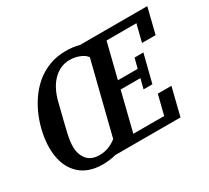

<svg xmlns="http://www.w3.org/2000/svg" viewBox="-140 -942 1292 1186"><g transform="rotate(-30 506.0 -349.0)"><path d="M287 12Q173 12 111.5 -56.5Q50 -125 50 -242Q50 -289 60.5 -341.5Q71 -394 91.5 -446Q112 -498 144 -546Q176 -594 218.5 -630.5Q261 -667 315.5 -688.5Q370 -710 436 -710Q490 -710 531 -698H1012L967 -517H870L901 -640H688L626 -392H767L785 -462H848L798 -264H735L753 -334H612L543 -58H763L798 -197H895L846 0H381Q358 6 334 9Q310 12 287 12ZM299 -48Q332 -48 363 -60Q394 -72 419 -92L547 -602Q532 -624 498.5 -637Q465 -650 429 -650Q393 -650 362.5 -635.5Q332 -621 308 -595.5Q284 -570 267 -535.5Q250 -501 240 -460Q222 -388 210.5 -342Q199 -296 192 -265Q185 -234 182.5 -214Q180 -194 180 -174Q180 -121 209 -84.5Q238 -48 299 -48Z"/></g></svg>

Font: IBM Plex Serif SmBld
Style: Italic
Weight: 600
Italic angle: -14°
Designer: Mike Abbink, Paul van der Laan, Pieter van Rosmalen
Foundry: Bold Monday
Version: Version 3.001